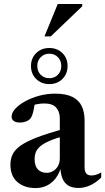

<svg xmlns="http://www.w3.org/2000/svg" viewBox="-20 -944 534 976"><path d="M309 -290 312.5 -254.5Q263.5 -241.5 232.8 -228.2Q202 -215 185.2 -200.8Q168.5 -186.5 162.2 -170.5Q156 -154.5 156 -135Q156 -99.5 173 -82.5Q190 -65.5 216.5 -65.5Q235.5 -65.5 251 -75Q266.5 -84.5 275.2 -101Q284 -117.5 284 -139V-341.5Q284 -377 265.2 -397.5Q246.5 -418 205.5 -418Q188 -418 169.8 -414.8Q151.5 -411.5 137.5 -405L158.5 -434Q155.5 -408.5 152 -390.2Q148.5 -372 144.2 -360Q140 -348 134 -341Q126.5 -332 112.2 -326.5Q98 -321 82.5 -321Q61.5 -321 50.2 -329Q39 -337 39 -351Q39 -371 58.2 -391.8Q77.5 -412.5 109.2 -429.8Q141 -447 180 -457.5Q219 -468 259.5 -468Q315.5 -468 348.5 -451.2Q381.5 -434.5 395.8 -403.8Q410 -373 410 -331.5V-92Q410 -78.5 414 -69.5Q418 -60.5 425.8 -56.2Q433.5 -52 444.5 -52Q456 -52 468.8 -55.8Q481.5 -59.5 494.5 -67.5V-41.5Q465.5 -13.5 436.5 -1Q407.5 11.5 379 11.5Q346.5 11.5 326.5 -1.2Q306.5 -14 297 -38.2Q287.5 -62.5 286.5 -96.5L291 -97.5Q282 -62.5 263.2 -38Q244.5 -13.5 218.5 -0.8Q192.5 12 161.5 12Q104 12 68.5 -18.5Q33 -49 33 -107Q33 -136 44.2 -159.5Q55.5 -183 85 -204Q114.5 -225 168.8 -245.8Q223 -266.5 309 -290ZM230.5 -700Q271 -700 297.2 -674.2Q323.5 -648.5 323.5 -608.5Q323.5 -568.5 297.2 -542.5Q271 -516.5 230.5 -516.5Q190.5 -516.5 164 -542.5Q137.5 -568.5 137.5 -608.5Q137.5 -648.5 164 -674.2Q190.5 -700 230.5 -700ZM230.5 -546.5Q257 -546.5 274.2 -564Q291.5 -581.5 291.5 -608.5Q291.5 -636 274.2 -653.5Q257 -671 230.5 -671Q204 -671 186.8 -653.2Q169.5 -635.5 169.5 -608.5Q169.5 -581.5 186.8 -564Q204 -546.5 230.5 -546.5ZM206 -759 273.5 -923.5H398V-912L238 -759Z"/></svg>

Font: Newsreader 36pt SemiBold
Style: Regular
Weight: 600
Designer: Hugues Gentile
Foundry: Production Type
Version: Version 1.003